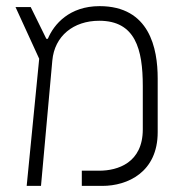

<svg xmlns="http://www.w3.org/2000/svg" viewBox="-20 -609 626 629"><path d="M67.4 0H114.3L151.4 -410.6C158.7 -491.2 220.7 -541 305.2 -541C423.3 -541 447.8 -448.2 447.8 -327.1V-185.1C447.8 -75.7 365.7 -49.8 305.2 -49.8H248V0H315.4C397.9 0 496.6 -44.9 496.6 -175.8V-352.1C496.6 -450.2 470.2 -588.9 306.2 -588.9C207.5 -588.9 156.7 -529.8 136.7 -481.9H131.8L80.6 -585.9H30.8L108.4 -416.5Z"/></svg>

Font: Cascadia Mono PL ExtraLight
Style: Regular
Weight: 200
Monospace: yes
Designer: Aaron Bell
Foundry: Saja Typeworks
Version: Version 2404.023